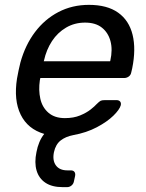

<svg xmlns="http://www.w3.org/2000/svg" viewBox="-20 -550 601 790"><path d="M238 220Q194 220 167 202Q140 184 130.5 151.5Q121 119 130 76Q134 54 142 35Q150 16 162 1Q94 -19 65 -78.5Q36 -138 50 -227Q52 -240 56.5 -260.5Q61 -281 64 -293Q84 -365 124 -418Q164 -471 220.5 -500.5Q277 -530 346 -530Q421 -530 466 -498Q511 -466 525.5 -407Q540 -348 524 -269L520 -252Q518 -241 509.5 -235Q501 -229 491 -229H146L144 -220Q138 -179 146 -143.5Q154 -108 179.5 -86Q205 -64 247 -64Q283 -64 309.5 -75Q336 -86 353 -99.5Q370 -113 377 -121Q389 -133 394.5 -135.5Q400 -138 411 -138H460Q469 -138 474 -132.5Q479 -127 477 -117Q472 -99 446.5 -74Q421 -49 378.5 -26.5Q336 -4 281 6Q250 12 229.5 28Q209 44 202 76Q195 110 210 130.5Q225 151 257 151H271Q282 151 286.5 157.5Q291 164 289 174L284 197Q282 207 274 213.5Q266 220 256 220ZM160 -298H433L434 -301Q444 -346 434.5 -381Q425 -416 399 -436.5Q373 -457 330 -457Q287 -457 252 -436.5Q217 -416 194 -381Q171 -346 161 -301Z"/></svg>

Font: Rubik
Style: Italic
Weight: 400
Italic angle: -12°
Designer: Hubert and Fischer
Foundry: Hubert and Fischer
Version: Version 2.300;gftools[0.9.30]